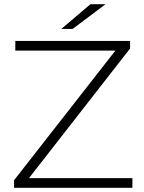

<svg xmlns="http://www.w3.org/2000/svg" viewBox="-20 -895 686 915"><path d="M611 -46V0H47V-36L530 -654H53V-700H600V-664L118 -46ZM411 -875H483L326 -757H272Z"/></svg>

Font: Montserrat Atlas Light
Style: Regular
Weight: 300
Designer: Julieta Ulanovsky
Foundry: Julieta Ulanovsky
Version: Version 7.200